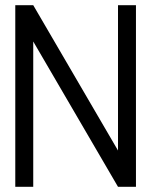

<svg xmlns="http://www.w3.org/2000/svg" viewBox="-20 -720 585 740"><path d="M434.8 -700H504V0H434.8L108.1 -560.1V0H38.9V-700H108.1L434.8 -139.9Z"/></svg>

Font: Myanmar KatKuu
Style: Regular
Weight: 400
Designer: Khon Soe Zaw Thu
Foundry: MPUA
Version: Version 1.00 September 13, 2016, initial release